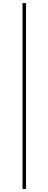

<svg xmlns="http://www.w3.org/2000/svg" viewBox="-20 -982 312 1236"><path d="M147.5 -961.9H125V234.4H147.5Z"/></svg>

Font: Raveo Thin
Style: Regular
Weight: 100
Designer: Jakub Foglar, Rasmus Andersson (Inter)
Foundry: Jakubfoglar.com
Version: Version 1.100;Glyphs 3.2.3 (3260)